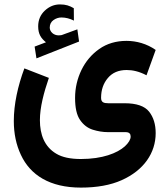

<svg xmlns="http://www.w3.org/2000/svg" viewBox="-20 -603 762 869"><path d="M136.7 -392.1 145 -338.9 337.9 -415 330.1 -470.2 260.7 -444.8C258.8 -444.3 257.3 -443.8 256.8 -443.8C252.9 -443.4 249 -442.9 245.6 -442.9C222.2 -442.9 205.6 -459.5 205.1 -477.5C205.1 -492.7 210.9 -504.4 222.2 -512.2C233.4 -520 245.1 -523.9 258.3 -523.9C277.3 -523.9 295.9 -519 314.5 -509.8L314 -565.9C294.4 -577.1 278.3 -583 251.5 -583C225.6 -583 203.1 -573.7 183.1 -555.2C163.1 -536.6 152.8 -512.7 152.8 -483.9C152.8 -448.2 166 -429.7 188 -411.6ZM346.2 246.1C418.9 246.1 480.5 234.9 530.8 212.4C631.3 167.5 684.6 88.9 684.6 -0.5C684.6 -40 674.8 -72.3 654.8 -97.7C634.8 -123 597.7 -135.7 543.9 -135.7H470.2C449.2 -135.7 437.5 -140.1 437.5 -160.2C437.5 -195.8 447.8 -226.1 468.3 -250C488.3 -273.9 516.6 -286.1 553.2 -286.1C580.1 -286.1 609.9 -279.8 643.1 -262.2L684.6 -377C645 -404.8 598.1 -418 552.7 -418C505.4 -418 463.9 -405.8 429.2 -381.3C394.5 -356.9 367.7 -325.2 348.6 -286.1C329.6 -246.6 319.8 -204.6 319.8 -159.7C319.8 -115.2 327.1 -82 342.3 -60.1C357.4 -38.1 376.5 -23.4 399.4 -16.1C422.4 -8.8 445.8 -4.9 469.7 -4.9H548.8C565.9 -4.9 571.3 3.4 571.3 15.1C571.3 28.3 562.5 43 545.4 59.1C510.7 90.3 443.8 116.7 346.2 116.7C298.8 116.7 261.7 108.9 234.9 92.8C180.7 61 160.6 4.9 160.6 -59.1C160.6 -117.2 178.2 -183.6 201.2 -250.5L90.3 -293.5C60.5 -213.4 42.5 -130.9 42.5 -55.2C42.5 1.5 53.2 52.7 74.7 98.1C117.2 189.5 205.6 246.1 346.2 246.1Z"/></svg>

Font: Vazirmatn
Style: Bold
Weight: 700
Designer: Saber Rastikerdar
Foundry: Saber Rastikerdar
Version: Version 33.003